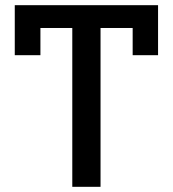

<svg xmlns="http://www.w3.org/2000/svg" viewBox="-20 -721 667 741"><path d="M590 -701V-508H492V-613H368V0H259V-613H136V-508H37V-701Z"/></svg>

Font: LT Superior Semi-bold
Style: Regular
Weight: 600
Designer: Daniel Lyons
Foundry: LyonsType
Version: Version 1.0